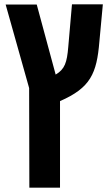

<svg xmlns="http://www.w3.org/2000/svg" viewBox="-20 -623 501 883"><path d="M115 240H256V-158C396 -219 425 -285 437 -431L453 -603H311L294 -408C288 -335 278 -305 236 -280L149 -602H6L114 -218Z"/></svg>

Font: Noto Sans Hebrew Condensed
Style: Bold
Weight: 700
Width: 3
Designer: Monotype Design Team
Foundry: Monotype Imaging Inc.
Version: Version 2.004